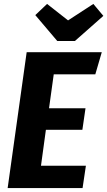

<svg xmlns="http://www.w3.org/2000/svg" viewBox="-20 -959 547 979"><path d="M499 -693 466 -580H254L230 -407H416L400 -297H214L189 -114H418L401 0H19L116 -693ZM456 -939 507 -878 362 -750H272L160 -882L220 -939L327 -855Z"/></svg>

Font: Fira Sans Condensed
Style: Bold Italic
Weight: 700
Width: 3
Italic angle: -8°
Designer: Carrois Corporate & Edenspiekermann AG
Foundry: Carrois Corporate GbR & Edenspiekermann AG
Version: Version 4.203